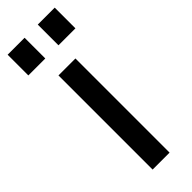

<svg xmlns="http://www.w3.org/2000/svg" viewBox="-246 -706 721 721"><g transform="rotate(-45 115.0 -345.0)"><path d="M70 0V-500H160V0ZM150 -580V-690H240V-580ZM-10 -580V-690H80V-580Z"/></g></svg>

Font: Cuprum
Style: Regular
Weight: 400
Designer: Jovanny Lemonad
Foundry: Jovanny Lemonad
Version: Version 3.000